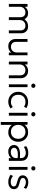

<svg xmlns="http://www.w3.org/2000/svg" viewBox="2004 -2734 940 4988"><g transform="rotate(90 2474.0 -240.0)"><path d="M82 0V-485H156V-413.5Q188.5 -460 231.2 -480Q274 -500 319.5 -500Q383 -500 423 -472.2Q463 -444.5 480.5 -404.5Q522 -462 569.8 -481Q617.5 -500 663 -500Q728 -500 768 -473.5Q808 -447 826.2 -406.5Q844.5 -366 844.5 -324V0H770.5V-302Q770.5 -359 738.8 -394.8Q707 -430.5 645 -430.5Q604.5 -430.5 571.8 -412.2Q539 -394 519.8 -361.5Q500.5 -329 500.5 -286V0H426.5V-302Q426.5 -359 394.8 -394.8Q363 -430.5 301 -430.5Q260.5 -430.5 227.8 -412.2Q195 -394 175.5 -361.5Q156 -329 156 -286V0Z M1183.5 15Q1119.5 15 1077.5 -11.2Q1035.5 -37.5 1014.5 -78.5Q993.5 -119.5 993.5 -164V-485H1067.5V-182.5Q1067.5 -125.5 1102.8 -90.2Q1138 -55 1199.5 -55Q1239.5 -55 1271.8 -73.2Q1304 -91.5 1323.2 -124.5Q1342.5 -157.5 1342.5 -201V-485H1416.5V0H1346V-61.5Q1314 -22 1272.5 -3.5Q1231 15 1183.5 15Z M1580.5 0V-485H1654.5V-416Q1687 -460.5 1729.8 -480.2Q1772.5 -500 1817 -500Q1882 -500 1925 -473.5Q1968 -447 1989.5 -406.5Q2011 -366 2011 -324V0H1937V-301.5Q1937 -359 1900.2 -394.8Q1863.5 -430.5 1800.5 -430.5Q1759.5 -430.5 1726.5 -411.8Q1693.5 -393 1674 -360Q1654.5 -327 1654.5 -283V0Z M2170.5 0V-485H2244.5V0ZM2207.5 -582Q2184.5 -582 2168.2 -597.5Q2152 -613 2152 -636Q2152 -659.5 2168.2 -675Q2184.5 -690.5 2207.5 -690.5Q2230.5 -690.5 2246.8 -675Q2263 -659.5 2263 -636Q2263 -613 2246.8 -597.5Q2230.5 -582 2207.5 -582Z M2626 15Q2550 15 2491 -18.5Q2432 -52 2398.5 -110.2Q2365 -168.5 2365 -242.5Q2365 -317.5 2399.8 -375.5Q2434.5 -433.5 2495.2 -466.8Q2556 -500 2634 -500Q2723.5 -500 2789 -452L2749 -393.5Q2703.5 -431.5 2632 -431.5Q2544.5 -431.5 2493.2 -382Q2442 -332.5 2442 -243.5Q2442 -154.5 2493 -104Q2544 -53.5 2631.5 -53.5Q2670 -53.5 2703.2 -67.2Q2736.5 -81 2756.5 -102L2799.5 -45.5Q2761.5 -17 2717.8 -1Q2674 15 2626 15Z M2911 0V-485H2985V0ZM2948 -582Q2925 -582 2908.8 -597.5Q2892.5 -613 2892.5 -636Q2892.5 -659.5 2908.8 -675Q2925 -690.5 2948 -690.5Q2971 -690.5 2987.2 -675Q3003.5 -659.5 3003.5 -636Q3003.5 -613 2987.2 -597.5Q2971 -582 2948 -582Z M3149.5 210V-485H3220V-408Q3251 -447.5 3298 -473.8Q3345 -500 3418.5 -500Q3491 -500 3546 -465.5Q3601 -431 3632 -372.5Q3663 -314 3663 -242.5Q3663 -172 3632 -113.5Q3601 -55 3546 -20Q3491 15 3418 15Q3351 15 3303 -10.2Q3255 -35.5 3223.5 -77V210ZM3405 -53.5Q3458 -53.5 3499 -76.8Q3540 -100 3563.2 -142.2Q3586.5 -184.5 3586.5 -242.5Q3586.5 -300.5 3563 -342.8Q3539.5 -385 3498.8 -408.2Q3458 -431.5 3405 -431.5Q3352 -431.5 3311 -408.2Q3270 -385 3246.8 -342.8Q3223.5 -300.5 3223.5 -242.5Q3223.5 -184.5 3246.8 -142.2Q3270 -100 3311 -76.8Q3352 -53.5 3405 -53.5Z M3916.5 15Q3838.5 15 3793 -26.8Q3747.5 -68.5 3747.5 -137.5Q3747.5 -187 3781 -224.8Q3814.5 -262.5 3888.8 -280.2Q3963 -298 4086 -287V-320Q4086 -375 4050.2 -407Q4014.5 -439 3948.5 -439Q3910 -439 3872.2 -427.5Q3834.5 -416 3799 -389.5L3775 -450Q3818.5 -481 3865 -493Q3911.5 -505 3954 -505Q4054 -505 4106.2 -458Q4158.5 -411 4158.5 -320.5V0H4088.5V-61.5Q4062.5 -24 4017 -4.5Q3971.5 15 3916.5 15ZM3819.5 -139Q3819.5 -97 3849 -73.5Q3878.5 -50 3931 -50Q3975 -50 4010 -66.5Q4045 -83 4065.5 -112Q4086 -141 4086 -178.5V-229Q3987 -239.5 3928.5 -229.2Q3870 -219 3844.8 -194.8Q3819.5 -170.5 3819.5 -139Z M4316.5 0V-485H4390.5V0ZM4353.5 -582Q4330.5 -582 4314.2 -597.5Q4298 -613 4298 -636Q4298 -659.5 4314.2 -675Q4330.5 -690.5 4353.5 -690.5Q4376.5 -690.5 4392.8 -675Q4409 -659.5 4409 -636Q4409 -613 4392.8 -597.5Q4376.5 -582 4353.5 -582Z M4705.5 15Q4650.5 15 4600.5 -2.5Q4550.5 -20 4518.5 -48L4553 -107Q4583 -79 4623.5 -64Q4664 -49 4706 -49Q4760.5 -49 4792 -69.8Q4823.5 -90.5 4823.5 -128.5Q4823.5 -164 4796.8 -181.5Q4770 -199 4699 -217Q4612 -238 4573.2 -270.8Q4534.5 -303.5 4534.5 -362.5Q4534.5 -403.5 4557.2 -435.8Q4580 -468 4620.2 -486.5Q4660.5 -505 4713 -505Q4818.5 -505 4887.5 -446.5L4855 -386.5Q4829.5 -412 4791.2 -426.8Q4753 -441.5 4712 -441.5Q4664.5 -441.5 4634.5 -421.2Q4604.5 -401 4604.5 -365.5Q4604.5 -329 4634 -311.5Q4663.5 -294 4729.5 -278.5Q4817 -258 4855.8 -224.8Q4894.5 -191.5 4894.5 -133Q4894.5 -65.5 4842.8 -25.2Q4791 15 4705.5 15Z"/></g></svg>

Font: Geologica ExtraLight
Style: Regular
Weight: 200
Designer: Sindre Bremnes, Frode Helland
Foundry: Monokrom Skriftforlag AS
Version: Version 1.010; ttfautohint (v1.8.4.7-5d5b);gftools[0.9.28]